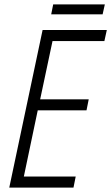

<svg xmlns="http://www.w3.org/2000/svg" viewBox="-20 -850 504 870"><path d="M22 0 173 -714H464L453 -664H218L162 -400H382L372 -350H151L88 -50H323L313 0ZM212 -785 221 -830H455L445 -785Z"/></svg>

Font: Noto Sans Display SemiCondensed Light
Style: Italic
Weight: 300
Width: 4
Italic angle: -12°
Designer: Monotype Design Team
Foundry: Monotype Imaging Inc.
Version: Version 1.900